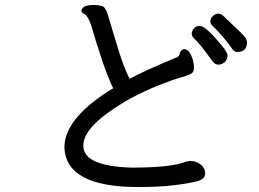

<svg xmlns="http://www.w3.org/2000/svg" viewBox="-20 -746 1040 772"><path d="M858 -486Q845 -486 835 -499Q782 -573 758 -594Q751 -601 751 -611Q751 -621 760 -631.5Q769 -642 782 -642Q805 -642 859 -578Q895 -537 895 -523Q895 -509 884 -496Q870 -486 858 -486ZM934 -537Q922 -537 914 -549Q875 -604 835 -642Q826 -649 826 -661Q826 -673 836 -682Q846 -691 858 -691Q869 -691 878 -682Q958 -607 965.5 -596Q973 -585 973 -576Q973 -537 934 -537ZM535 6Q245 6 239 -153Q239 -239 341 -325Q387 -363 435 -391Q398 -467 346 -646Q334 -682 317 -691Q307 -695 307 -705Q314 -726 356 -726Q375 -726 389.5 -722Q404 -718 413.5 -687Q423 -656 449.5 -567Q476 -478 501 -429Q559 -461 692 -516Q700 -519 703.5 -532Q707 -545 719 -549Q743 -549 756 -503Q760 -486 760 -473Q760 -457 749 -450Q738 -443 704 -433.5Q670 -424 618 -403Q501 -356 416 -294Q315 -222 315 -160Q315 -78 508 -72Q670 -72 728 -96L743 -99Q769 -99 787 -84.5Q805 -70 805 -49Q805 -26 773.5 -17.5Q742 -9 682 -1.5Q622 6 535 6Z"/></svg>

Font: LXGW WenKai Lite
Style: Bold
Weight: 700
Designer: LXGW / Fontworks Inc.
Foundry: LXGW / Fontworks Inc.
Version: Version 1.330;April 28, 2024